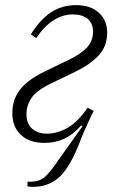

<svg xmlns="http://www.w3.org/2000/svg" viewBox="-20 -544 468 747"><path d="M153 12Q95 12 61.5 -19Q28 -50 28 -104Q28 -127 34 -148.5Q40 -170 54 -190Q68 -210 92.5 -229Q117 -248 154 -266L247 -311Q297 -335 319.5 -360.5Q342 -386 342 -420Q342 -454 320.5 -471Q299 -488 264 -488Q225 -488 189.5 -466Q154 -444 121 -396L100 -410Q135 -467 177.5 -495.5Q220 -524 276 -524Q332 -524 364.5 -494.5Q397 -465 397 -417Q397 -363 362.5 -327Q328 -291 271 -264L178 -219Q122 -192 102.5 -163Q83 -134 83 -100Q83 -62 105.5 -43Q128 -24 162 -24Q205 -24 245 -48Q285 -72 321 -125L345 -112Q343 -110 337 -97.5Q331 -85 323.5 -68.5Q316 -52 308.5 -35.5Q301 -19 297 -8Q275 51 254.5 86.5Q234 122 216 140Q173 183 108 183Q101 183 96.5 182.5Q92 182 87 181V163H97Q135 163 156 143Q177 123 200 89L301 -53L296 -56Q264 -20 229.5 -4Q195 12 153 12Z"/></svg>

Font: IBM Plex Serif Light
Style: Italic
Weight: 300
Italic angle: -14°
Designer: Mike Abbink, Paul van der Laan, Pieter van Rosmalen
Foundry: Bold Monday
Version: Version 3.001